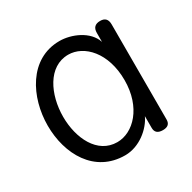

<svg xmlns="http://www.w3.org/2000/svg" viewBox="-135 -708 852 853"><g transform="rotate(-30 291.0 -281.0)"><path d="M272 -56C170 -56 119 -164 119 -274C119 -387 173 -502 276 -502C357 -502 437 -420 437 -279C437 -139 354 -56 272 -56ZM435 -476C414 -541 333 -574 273 -574C117 -574 40 -418 40 -274C40 -128 116 12 273 12C347 12 411 -43 435 -95V-35C435 -12 448 -1 474 -1C499 -1 511 -12 511 -34V-522C511 -548 499 -561 474 -561C448 -561 435 -548 435 -522Z"/></g></svg>

Font: Numismatica Pro
Style: Regular
Weight: 400
Designer: Chris Hopkins
Foundry: Edward C. D. Hopkins
Version: Version 2.19D